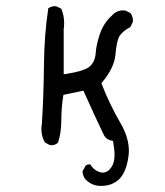

<svg xmlns="http://www.w3.org/2000/svg" viewBox="-20 -487 540 627"><path d="M310.5 120.1Q346.7 120.1 370.1 97.2Q391.6 75.2 398.9 27.8Q400.9 16.6 400.9 2.9Q400.9 -10.7 397 -27.8Q390.6 -55.7 373.5 -85Q337.9 -146 311 -215.3L314 -218.8Q353 -265.6 356.9 -308.1Q360.8 -355 371.1 -370.6Q381.3 -385.7 405.8 -398.9L413.6 -415Q414.1 -417 414.1 -418.9Q414.1 -433.6 406.2 -444.3L389.6 -452.6Q385.7 -453.1 382.3 -453.1Q360.4 -453.1 346.2 -437Q317.9 -411.1 306.2 -376.2Q294.4 -341.3 292.5 -313.5Q290 -281.2 268.6 -266.6Q249 -253.9 196.3 -245.6L188 -244.6V-390.1Q189.5 -401.4 189.5 -411.6Q189.5 -436.5 180.2 -458.5L164.1 -466.3Q162.1 -466.8 160.2 -466.8Q147 -466.8 137.7 -460Q124.5 -373.5 123.5 -272.9Q122.6 -172.4 116.7 -82Q115.2 -73.2 115.2 -64.9Q115.2 -41.5 126.5 -22L142.6 -13.2Q144.5 -12.7 148.4 -12.7Q152.3 -12.7 158.2 -14.4Q164.1 -16.1 169.4 -21Q180.2 -54.2 180.2 -94.2Q180.2 -134.3 187 -177.2L252.4 -190.9Q292 -102.5 317.9 -48.8Q326.2 -30.8 344.2 -27.8L349.1 -26.9Q354 1 354 18.1Q354 43.9 344.7 57.6Q332.5 76.7 315.4 76.7Q310.5 76.7 304.7 74.7Q285.6 68.4 274.9 49.8Q273.9 49.8 271.5 49.8Q265.1 49.8 259.8 53.7L249.5 72.3Q250 85.9 257.8 97.2Q275.4 116.2 299.8 119.6Q305.2 120.1 310.5 120.1Z"/></svg>

Font: Bakudai
Style: ExtraLight
Weight: 200
Version: Version 1.48